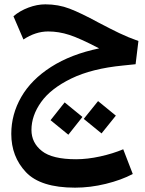

<svg xmlns="http://www.w3.org/2000/svg" viewBox="-20 -497 670 885"><path d="M125 102Q125 161 173 199Q221 237 331 237Q383 237 442 224Q501 211 548 191L592 305Q539 333 467.5 350.5Q396 368 326 368Q167 368 99.5 296.5Q32 225 32 120Q32 30 78 -50Q124 -130 215.5 -188.5Q307 -247 437 -274Q349 -320 300 -336Q251 -352 202 -352Q144 -352 88 -315L42 -422Q71 -447 111 -462Q151 -477 189 -477Q249 -477 301 -457Q353 -437 432 -394Q489 -364 529.5 -344.5Q570 -325 618 -308L605 -201L547 -195Q403 -181 308.5 -135Q214 -89 169.5 -26.5Q125 36 125 102ZM366 51 432 -31 514 36 448 118ZM213 57 278 -25 360 42 295 124Z"/></svg>

Font: FiraGO Medium
Style: Italic
Weight: 500
Italic angle: -8°
Designer: bBox Type GmbH
Foundry: bBox Type GmbH
Version: Version 1.001